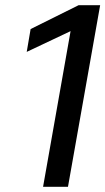

<svg xmlns="http://www.w3.org/2000/svg" viewBox="-20 -720 406 740"><path d="M252 -600 83 -520 98 -608 283 -700H366L242 0H146Z"/></svg>

Font: Chakra Petch Medium
Style: Italic
Weight: 500
Italic angle: -10°
Designer: Katatrad Aksorn Co.,Ltd.
Foundry: Cadson Demak Co.,Ltd.
Version: Version 1.000; ttfautohint (v1.6)